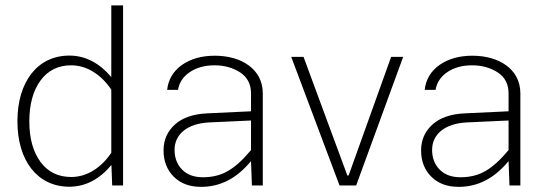

<svg xmlns="http://www.w3.org/2000/svg" viewBox="-20 -707 2101 732"><path d="M46.4 -244.6C46.4 -94.2 122.6 4.9 244.6 4.9C307.6 4.9 361.8 -25.9 404.8 -78.1L407.7 0H449.2V-686.5H404.3V-413.1C361.3 -464.4 307.6 -495.1 244.6 -495.1C123 -495.1 46.4 -395.5 46.4 -244.6ZM91.8 -244.1C91.8 -309.1 106 -360.8 134.3 -399.9C162.6 -438.5 201.7 -458 251.5 -458C312.5 -458 366.7 -421.4 404.3 -365.2V-124.5C366.7 -68.4 312.5 -32.2 251.5 -32.2C201.7 -32.2 162.6 -51.3 134.3 -89.8C106 -128.4 91.8 -179.7 91.8 -244.1Z M981.9 -351.1C981.9 -443.8 899.9 -494.6 799.3 -494.6C749 -494.6 707.5 -482.9 673.8 -459.5C640.1 -435.5 621.6 -403.8 617.2 -364.3H658.7C663.1 -392.1 678.2 -415 703.6 -432.1C729 -449.2 760.3 -458 797.9 -458C835.4 -458 868.2 -448.7 896 -430.7C923.3 -412.6 937 -385.7 937 -351.1V-282.7L771 -274.9C716.8 -272.5 675.8 -258.3 647 -232.4C618.2 -206.5 603.5 -173.3 603.5 -133.8C603.5 -92.3 616.7 -59.1 642.6 -33.2C668.5 -7.3 703.1 5.4 747.1 5.4C818.8 5.4 881.8 -25.9 937 -92.8L940.4 0H981.9ZM645.5 -135.7C645.5 -193.8 692.4 -235.8 776.9 -240.2L937 -247.6V-134.8C905.8 -97.2 876.5 -70.8 849.1 -55.2C821.8 -39.1 790 -31.2 753.4 -31.2C719.7 -31.2 693.4 -41 674.3 -60.5C655.3 -79.6 645.5 -105 645.5 -135.7Z M1304.2 -38.1 1137.2 -490.2H1090.3L1274.4 0H1337.9L1517.1 -490.2H1471.2L1309.1 -38.1Z M1963.9 -351.1C1963.9 -443.8 1881.8 -494.6 1781.2 -494.6C1731 -494.6 1689.5 -482.9 1655.8 -459.5C1622.1 -435.5 1603.5 -403.8 1599.1 -364.3H1640.6C1645 -392.1 1660.2 -415 1685.5 -432.1C1710.9 -449.2 1742.2 -458 1779.8 -458C1817.4 -458 1850.1 -448.7 1877.9 -430.7C1905.3 -412.6 1918.9 -385.7 1918.9 -351.1V-282.7L1752.9 -274.9C1698.7 -272.5 1657.7 -258.3 1628.9 -232.4C1600.1 -206.5 1585.4 -173.3 1585.4 -133.8C1585.4 -92.3 1598.6 -59.1 1624.5 -33.2C1650.4 -7.3 1685.1 5.4 1729 5.4C1800.8 5.4 1863.8 -25.9 1918.9 -92.8L1922.4 0H1963.9ZM1627.4 -135.7C1627.4 -193.8 1674.3 -235.8 1758.8 -240.2L1918.9 -247.6V-134.8C1887.7 -97.2 1858.4 -70.8 1831.1 -55.2C1803.7 -39.1 1772 -31.2 1735.4 -31.2C1701.7 -31.2 1675.3 -41 1656.2 -60.5C1637.2 -79.6 1627.4 -105 1627.4 -135.7Z"/></svg>

Font: Estedad ExtraLight
Style: Regular
Weight: 200
Designer: Amin Abedi
Version: Version 7.3